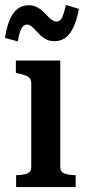

<svg xmlns="http://www.w3.org/2000/svg" viewBox="-34 -754 344 774"><path d="M186 -588Q167 -588 153.5 -594.5Q140 -601 129 -611.5Q118 -622 109 -632Q100 -642 92 -648.5Q84 -655 76 -655Q60 -655 51.5 -637.5Q43 -620 38 -587L-14 -601Q-7 -646 5.5 -675Q18 -704 37 -718.5Q56 -733 82 -733Q99 -733 112.5 -726.5Q126 -720 137 -710Q148 -700 157 -690Q166 -680 175.5 -673.5Q185 -667 194 -667Q209 -667 216.5 -684Q224 -701 232 -734L284 -718Q276 -674 262.5 -645Q249 -616 230 -602Q211 -588 186 -588ZM209 -510V-80Q209 -61 226 -54.5Q243 -48 270 -48H271V0H31V-48H32Q59 -48 75.5 -54.5Q92 -61 92 -80V-418Q92 -437 79.5 -444.5Q67 -452 40 -458L30 -460V-510Z"/></svg>

Font: Roboto Serif 28pt Condensed Medium
Style: Regular
Weight: 500
Width: 3
Designer: Greg Gazdowicz
Foundry: Commercial Type
Version: Version 1.008